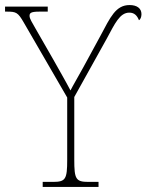

<svg xmlns="http://www.w3.org/2000/svg" viewBox="-30 -740 583 760"><path d="M139 0H360V-20H320C270 -20 264 -31 264 -108V-356L392 -586C425 -647 444 -690 482 -690C502 -690 513 -678 520 -660C526 -663 530 -673 530 -684C530 -707 512 -720 483 -720C428 -720 407 -672 368 -599L300 -474C277 -432 259 -402 249 -382C228 -422 204 -463 180 -506L110 -628C97 -651 87 -666 87 -677C87 -688 91 -694 126 -694H159V-714H-10V-694H-3C34 -694 41 -691 64 -651L236 -354V-108C236 -31 230 -20 180 -20H139Z"/></svg>

Font: Noto Serif SemiCondensed Thin
Style: Regular
Weight: 100
Width: 4
Designer: Monotype Design Team
Foundry: Monotype Imaging Inc.
Version: Version 2.015